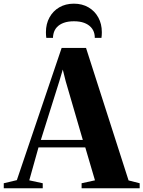

<svg xmlns="http://www.w3.org/2000/svg" viewBox="-69 -1000 762 1020"><path d="M20.5 -43 258.5 -745.5H388L614 -41.5L673 -26.5V0H364.5V-26.5L435.5 -42L384 -217H135.5L86.5 -42L158 -26.5V0H-49V-26.5ZM371 -256.5 280 -568.5 264.5 -630.5 246 -568 148 -256.5ZM323.5 -980.5Q367.5 -980.5 401 -961Q434.5 -941.5 453.2 -907.2Q472 -873 472 -829Q472 -819.5 471.5 -813Q471 -806.5 470 -799H434.5Q434.5 -803.5 434.2 -808.8Q434 -814 432.5 -820Q428 -840.5 414 -855.5Q400 -870.5 377.5 -878.8Q355 -887 323.5 -887Q292.5 -887 269.8 -878.8Q247 -870.5 233.2 -855.5Q219.5 -840.5 215 -820Q213.5 -814 213 -808.8Q212.5 -803.5 212.5 -799H177Q176 -806.5 175.5 -813Q175 -819.5 175 -829Q175 -873 193.8 -907.2Q212.5 -941.5 246 -961Q279.5 -980.5 323.5 -980.5Z"/></svg>

Font: Merriweather 120pt
Style: Bold
Weight: 700
Designer: Eben Sorkin
Foundry: Eben Sorkin
Version: Version 2.100